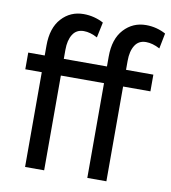

<svg xmlns="http://www.w3.org/2000/svg" viewBox="-82 -801 777 872"><g transform="rotate(10 306.5 -365.0)"><path d="M16 -437V-514H92V-560Q92 -641 132.5 -685.5Q173 -730 234 -730Q259 -730 282.5 -724Q306 -718 326 -707L311 -636Q278 -654 248 -654Q214 -654 197 -627Q180 -600 180 -556V-514H379V-560Q379 -641 420 -685.5Q461 -730 522 -730Q547 -730 570 -724Q593 -718 613 -707L599 -636Q565 -654 535 -654Q501 -654 484 -627Q467 -600 467 -556V-514H593V-437H467V0H379V-437H180V0H92V-437Z"/></g></svg>

Font: Radio Canada Condensed
Style: Regular
Weight: 400
Width: 3
Designer: Charles Daoud, Etienne Aubert Bonn, Alexandre Saumier Demers, Jacques Le Bailly
Foundry: Radio-Canada
Version: Version 2.104; ttfautohint (v1.8.4.7-5d5b);gftools[0.9.28.de